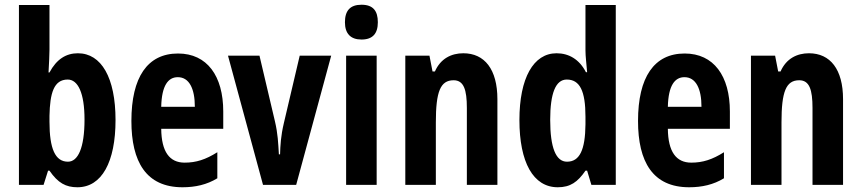

<svg xmlns="http://www.w3.org/2000/svg" viewBox="-20 -781 3640 811"><path d="M189 -571V-760H60V0H164L183 -60H189C225 -8 258 10 307 10C410 10 468 -97 468 -274C468 -453 408 -556 309 -556C259 -556 219 -531 189 -475H185C187 -512 189 -550 189 -571ZM266 -445C309 -445 337 -389 337 -276C337 -155 309 -98 267 -98C213 -98 189 -153 189 -267V-292C191 -387 207 -445 266 -445Z M732 -555C603 -555 535 -455 535 -270C535 -98 597 10 751 10C805 10 854 -1 898 -28V-138C849 -107 808 -94 760 -94C696 -94 662 -140 661 -237H923V-310C923 -460 855 -555 732 -555ZM731 -455C779 -455 803 -407 803 -330H661C663 -421 691 -455 731 -455Z M1091 0H1231L1379 -546H1246L1179 -261C1166 -206 1164 -166 1163 -129H1158C1155 -177 1154 -215 1141 -270L1076 -546H943Z M1507 -761C1459 -761 1437 -736 1437 -687C1437 -639 1461 -614 1507 -614C1554 -614 1576 -639 1576 -687C1576 -735 1556 -761 1507 -761ZM1571 -546H1442V0H1571Z M1937 -556C1887 -556 1841 -534 1817 -479H1807L1794 -546H1692V0H1821V-264C1821 -394 1840 -442 1896 -442C1939 -442 1952 -402 1952 -325V0H2081V-362C2081 -488 2027 -556 1937 -556Z M2336 10C2389 10 2420 -12 2453 -60H2460L2478 0H2581V-760H2453V-569C2453 -541 2457 -516 2460 -476H2455C2427 -531 2382 -556 2331 -556C2233 -556 2174 -451 2174 -274C2174 -96 2232 10 2336 10ZM2375 -98C2328 -98 2304 -157 2304 -275C2304 -387 2327 -445 2374 -445C2429 -445 2453 -397 2453 -288V-256C2452 -147 2428 -98 2375 -98Z M2872 -555C2743 -555 2675 -455 2675 -270C2675 -98 2737 10 2891 10C2945 10 2994 -1 3038 -28V-138C2989 -107 2948 -94 2900 -94C2836 -94 2802 -140 2801 -237H3063V-310C3063 -460 2995 -555 2872 -555ZM2871 -455C2919 -455 2943 -407 2943 -330H2801C2803 -421 2831 -455 2871 -455Z M3397 -556C3347 -556 3301 -534 3277 -479H3267L3254 -546H3152V0H3281V-264C3281 -394 3300 -442 3356 -442C3399 -442 3412 -402 3412 -325V0H3541V-362C3541 -488 3487 -556 3397 -556Z"/></svg>

Font: Noto Sans Tamil ExtraCondensed
Style: Bold
Weight: 700
Width: 2
Designer: Jelle Bosma - Monotype Design Team
Foundry: Monotype Imaging Inc.
Version: Version 2.004